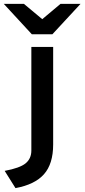

<svg xmlns="http://www.w3.org/2000/svg" viewBox="-80 -752 434 986"><path d="M-0.5 214 -56 125.5Q22 111 51.5 86.8Q81 62.5 81 21V-511H193V-10Q193 89.5 145.8 142.8Q98.5 196 -0.5 214ZM83.5 -576 -60.5 -732H43L137 -653.5L230.5 -732H333.5L189 -576Z"/></svg>

Font: Overpass SemiBold
Style: Regular
Weight: 600
Designer: Delve Withrington, Dave Bailey, Thomas Jockin
Foundry: Delve Fonts LLC
Version: Version 4.000